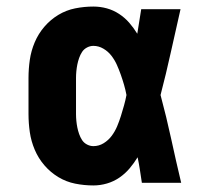

<svg xmlns="http://www.w3.org/2000/svg" viewBox="-20 -558 640 586"><path d="M265 8Q237 8 209.5 2.5Q182 -3 158 -17.5Q134 -32 115.5 -53.5Q97 -75 86 -101Q75 -127 71 -154.5Q67 -182 67 -210V-320Q67 -348 71 -375.5Q75 -403 86 -429Q97 -455 115.5 -476.5Q134 -498 158 -512.5Q182 -527 209.5 -532.5Q237 -538 265 -538Q286 -538 306 -532.5Q326 -527 343.5 -515.5Q361 -504 374.5 -488.5Q388 -473 399 -455Q402 -474 405 -492.5Q408 -511 411 -530H531Q516 -465 501.5 -399Q487 -333 470 -268Q488 -201 502.5 -134Q517 -67 533 0H413Q410 -20 407 -39.5Q404 -59 400 -78Q389 -60 375.5 -44Q362 -28 344.5 -16Q327 -4 306.5 2Q286 8 265 8ZM265 -112Q282 -112 296.5 -121Q311 -130 321 -143.5Q331 -157 337.5 -172.5Q344 -188 349 -204Q354 -220 358.5 -236Q363 -252 366 -268Q363 -284 358.5 -299.5Q354 -315 348.5 -330.5Q343 -346 336.5 -360.5Q330 -375 320 -388Q310 -401 295.5 -409.5Q281 -418 265 -418Q255 -418 245.5 -413Q236 -408 230.5 -399.5Q225 -391 221.5 -381Q218 -371 216 -361Q214 -351 213 -340.5Q212 -330 212 -320V-210Q212 -200 213 -189.5Q214 -179 216 -169Q218 -159 221.5 -149Q225 -139 230.5 -130.5Q236 -122 245.5 -117Q255 -112 265 -112Z"/></svg>

Font: Iosevka Curly Slab HvEx
Style: Regular
Weight: 900
Width: 7
Monospace: yes
Designer: Belleve Invis
Foundry: Belleve Invis
Version: Version 11.1.0; ttfautohint (v1.8.3)